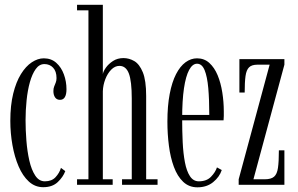

<svg xmlns="http://www.w3.org/2000/svg" viewBox="-20 -770 1242 800"><path d="M160 10Q126 10 100.2 -13.5Q74.5 -37 57.5 -76.8Q40.5 -116.5 31.8 -165.8Q23 -215 23 -266.5Q23 -331 35 -379.8Q47 -428.5 67.2 -461.2Q87.5 -494 112.5 -510.5Q137.5 -527 162.5 -527Q193.5 -527 214.5 -508.2Q235.5 -489.5 246.2 -460Q257 -430.5 257 -398Q257 -376.5 250.2 -365.2Q243.5 -354 230 -354Q216.5 -354 209.5 -364.2Q202.5 -374.5 202.5 -390.5Q202.5 -402 205.8 -409.8Q209 -417.5 212.2 -425.8Q215.5 -434 215.5 -444.5Q215.5 -473 201.2 -488Q187 -503 165 -503Q143.5 -503 128.8 -482.2Q114 -461.5 104.5 -427.5Q95 -393.5 90.8 -352Q86.5 -310.5 86.5 -269.5Q86.5 -228.5 90 -184Q93.5 -139.5 102.2 -101Q111 -62.5 126.8 -38.5Q142.5 -14.5 167 -14.5Q195.5 -14.5 211.5 -31.8Q227.5 -49 234 -70.5L252 -57Q243 -32.5 220.5 -11.2Q198 10 160 10Z M301 0V-23H348.5V-727H301V-750H408.5V-461Q410 -472 421 -487.8Q432 -503.5 450.8 -515.8Q469.5 -528 494.5 -528Q518 -528 539.5 -515.5Q561 -503 575 -469Q589 -435 589 -370V-23H636.5V0H488.5V-23H529V-359Q529 -431.5 517 -463.5Q505 -495.5 477.5 -495.5Q459 -495.5 443.5 -479.8Q428 -464 418.8 -440Q409.5 -416 408.5 -390V-23H449.5V0Z M802.5 10.5Q767.5 10.5 743.2 -12.5Q719 -35.5 704.5 -74.8Q690 -114 683.8 -162.8Q677.5 -211.5 677.5 -263Q677.5 -328.5 687 -378.2Q696.5 -428 713.5 -461Q730.5 -494 753 -510.5Q775.5 -527 801 -527Q831 -527 852.2 -507.8Q873.5 -488.5 886.8 -456.5Q900 -424.5 906.2 -385Q912.5 -345.5 912.5 -305.5Q912.5 -296 912.5 -286.8Q912.5 -277.5 911.5 -268.5H732V-291H852Q852 -355 847.8 -403Q843.5 -451 832.5 -477.8Q821.5 -504.5 801 -504.5Q782 -504.5 768 -478.5Q754 -452.5 746.5 -401.8Q739 -351 739 -276Q739 -224.5 741.2 -177.5Q743.5 -130.5 750.5 -93.8Q757.5 -57 771.5 -35.8Q785.5 -14.5 808.5 -14.5Q841 -14.5 859.2 -33.5Q877.5 -52.5 884 -72.5L904 -61.5Q894.5 -32.5 868 -11Q841.5 10.5 802.5 10.5Z M974.5 0V-23L1103.5 -500.5H1052.5Q1029 -500.5 1017.8 -489.5Q1006.5 -478.5 1003 -453Q999.5 -427.5 999.5 -384.5H977.5V-523.5H1165V-500.5L1036 -23H1083Q1109.5 -23 1122 -33.8Q1134.5 -44.5 1138.2 -70.8Q1142 -97 1142 -143.5H1165V0Z"/></svg>

Font: Imbue 48pt Light
Style: Regular
Weight: 300
Designer: Tyler Finck
Foundry: Etcetera Type Company
Version: Version 1.102